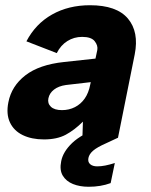

<svg xmlns="http://www.w3.org/2000/svg" viewBox="-20 -527 577 734"><path d="M295 0 297 -62Q265 -30 231.5 -12Q198 6 148 6Q101 6 67 -10.5Q33 -27 18 -59Q3 -91 12 -136Q24 -198 77 -239Q130 -280 225 -290L345 -303L352 -336Q355 -353 342 -369.5Q329 -386 294 -386Q263 -386 237.5 -370Q212 -354 197 -324L81 -369Q116 -436 179 -471.5Q242 -507 324 -507Q426 -507 469 -456Q512 -405 495 -319L431 0ZM327 -213 232 -202Q204 -198 186.5 -184.5Q169 -171 165 -151Q161 -132 174.5 -119Q188 -106 217 -106Q244 -106 266.5 -117.5Q289 -129 304 -150.5Q319 -172 325 -204ZM412 -63 430 0 385 21Q351 36 336 49Q321 62 318 77Q315 92 324.5 100.5Q334 109 352 109Q380 109 419 96L403 173Q384 180 363 183.5Q342 187 319 187Q285 187 259 176.5Q233 166 220 144.5Q207 123 214 89Q221 53 256 19.5Q291 -14 374 -47Z"/></svg>

Font: Albert Sans ExtraBold
Style: Italic
Weight: 800
Italic angle: -11.25°
Designer: Andreas Rasmussen
Foundry: a.Foundry
Version: Version 1.025